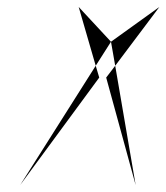

<svg xmlns="http://www.w3.org/2000/svg" viewBox="-20 -532 478 552"><path d="M38 0 265.3 -309 255.2 -343ZM206.2 -512 255.2 -343 299.1 -412ZM299.1 -412 311.2 -343 438.2 -512ZM285.3 -309 370 0 311.2 -343Z"/></svg>

Font: Digital Distortion
Style: Obl
Weight: 400
Version: Version 1